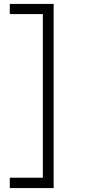

<svg xmlns="http://www.w3.org/2000/svg" viewBox="-20 -808 462 981"><path d="M254 -788V153H199V-788ZM236 -788V-736H30V-788ZM236 100V153H30V100Z"/></svg>

Font: Asta Sans Light
Style: Regular
Weight: 300
Designer: 42dot
Version: Version 1.000